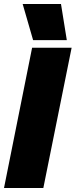

<svg xmlns="http://www.w3.org/2000/svg" viewBox="-30 -937 377 957"><path d="M83 -917H274L303 -737H135ZM130 -699H327L186 0H-10Z"/></svg>

Font: Readiness ExtraBold
Style: Italic
Weight: 800
Italic angle: -12°
Designer: Katatrad Team
Foundry: CadsonDemak
Version: Version 1.00;January 16, 2020;FontCreator 12.0.0.2550 64-bit